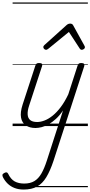

<svg xmlns="http://www.w3.org/2000/svg" viewBox="-103 -1030 738 1569"><path d="M187 16Q140 16 108.5 -5Q77 -26 69 -68.5Q61 -111 82 -176L186 -494Q190 -506 196.5 -510.5Q203 -515 216 -515Q233 -515 239 -509Q245 -503 241 -491L135 -167Q121 -125 123 -94.5Q125 -64 144 -48.5Q163 -33 201 -33Q229 -33 261.5 -45.5Q294 -58 327.5 -85Q361 -112 393.5 -155Q426 -198 455 -259L531 -494Q535 -506 541.5 -510.5Q548 -515 561 -515Q579 -515 584 -507.5Q589 -500 585 -488L334 285Q307 366 275.5 418Q244 470 200 494.5Q156 519 90 519Q49 519 16.5 506.5Q-16 494 -39.5 471.5Q-63 449 -79 418Q-84 407 -83 399Q-82 391 -69 384Q-56 377 -49 378.5Q-42 380 -37 389Q-15 435 17 452.5Q49 470 95 470Q144 470 177.5 450Q211 430 235 388.5Q259 347 280 282L412 -127Q384 -86 354 -58.5Q324 -31 294.5 -14.5Q265 2 237.5 9Q210 16 187 16ZM273 -623Q265 -623 258 -630Q251 -637 251 -645Q251 -650 253.5 -654Q256 -658 260 -662L441 -825Q449 -832 456 -834.5Q463 -837 471 -837Q478 -837 484.5 -834Q491 -831 495 -823L585 -660Q588 -655 589.5 -651Q591 -647 591 -644Q591 -635 582 -629Q573 -623 566 -623Q560 -623 555.5 -626Q551 -629 548 -634L460 -769L295 -634Q288 -629 283.5 -626Q279 -623 273 -623ZM0 490H615V500H0ZM0 -20H615V0H0ZM0 -505H615V-500H0ZM0 -1010H615V-1000H0Z"/></svg>

Font: Playwrite BE VLG Guides
Style: Regular
Weight: 400
Designer: Veronika Burian, José Scaglione
Foundry: TypeTogether
Version: Version 1.003